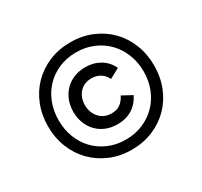

<svg xmlns="http://www.w3.org/2000/svg" viewBox="-155 -870 1241 1178"><g transform="rotate(-30 465.5 -281.0)"><path d="M468 -80Q423 -80 386.5 -95Q350 -110 324 -137Q298 -164 283.5 -201Q269 -238 269 -281Q269 -325 283.5 -362Q298 -399 324.5 -426Q351 -453 387.5 -468Q424 -483 469 -483Q526 -483 572 -456Q618 -429 641 -379L570 -341Q556 -372 529 -388.5Q502 -405 468 -405Q414 -405 382.5 -369.5Q351 -334 351 -281Q351 -255 359.5 -232.5Q368 -210 383 -193Q398 -176 419.5 -166Q441 -156 468 -156Q506 -156 530.5 -173.5Q555 -191 571 -224L641 -186Q616 -135 572 -107.5Q528 -80 468 -80ZM465 99Q383 99 314 69.5Q245 40 195 -11Q145 -62 117.5 -131.5Q90 -201 90 -281Q90 -362 117.5 -431.5Q145 -501 195 -552Q245 -603 314 -632Q383 -661 465 -661Q548 -661 617 -632Q686 -603 736 -552Q786 -501 813.5 -431.5Q841 -362 841 -281Q841 -200 813.5 -130.5Q786 -61 736 -10Q686 41 617 70Q548 99 465 99ZM465 27Q532 27 587.5 3Q643 -21 683 -62.5Q723 -104 745 -160Q767 -216 767 -281Q767 -346 745 -402.5Q723 -459 683 -500.5Q643 -542 587.5 -566Q532 -590 465 -590Q398 -590 342.5 -566Q287 -542 247.5 -500.5Q208 -459 186.5 -402.5Q165 -346 165 -281Q165 -216 186.5 -160Q208 -104 247.5 -62.5Q287 -21 342.5 3Q398 27 465 27Z"/></g></svg>

Font: NT Somic Medium
Style: Regular
Weight: 500
Designer: Ravid Balaliev — lead type designer, mastering
Michael Voronin — secret advisor, marketing
Ivan Kovalenko — best boy
Foundry: NT Type
Version: Version 0.7